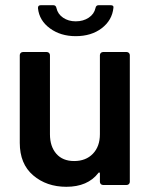

<svg xmlns="http://www.w3.org/2000/svg" viewBox="-20 -711 584 738"><path d="M376 -511H467Q472 -511 475.5 -507.5Q479 -504 479 -499V-12Q479 -7 475.5 -3.5Q472 0 467 0H376Q371 0 367.5 -3.5Q364 -7 364 -12V-44Q364 -47 362 -48Q360 -49 358 -46Q317 7 235 7Q159 7 107.5 -37Q56 -81 56 -162V-499Q56 -504 59.5 -507.5Q63 -511 68 -511H160Q165 -511 168.5 -507.5Q172 -504 172 -499V-195Q172 -148 196.5 -120Q221 -92 265 -92Q310 -92 337 -120Q364 -148 364 -195V-499Q364 -504 367.5 -507.5Q371 -511 376 -511ZM126 -679V-681Q126 -691 137 -691H185Q195 -691 197 -680Q202 -657 222.5 -643Q243 -629 271 -629Q300 -629 321 -643Q342 -657 347 -680Q349 -691 359 -691H405Q418 -691 416 -681Q411 -633 371 -602.5Q331 -572 271 -572Q213 -572 172 -602Q131 -632 126 -679Z"/></svg>

Font: Amber EN SemiBold
Style: Regular
Weight: 600
Designer: Jeremy Tribby
Foundry: Tribby Type
Version: Version 1.408 November 24, 2021